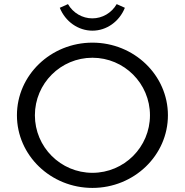

<svg xmlns="http://www.w3.org/2000/svg" viewBox="-20 -915 906 941"><path d="M313.1 -894.8 273 -876.8C300.2 -809.2 363.3 -764.7 433.1 -764.7C502.4 -764.7 564.8 -809.4 592 -876.8L551.9 -894.8C526.7 -851.1 481.1 -825 432.5 -825C384 -825 338.4 -851.1 313.1 -894.8ZM63 -350C63 -153.5 228.8 6 433 6C637.2 6 803 -153.5 803 -350C803 -546.5 637.2 -706 433 -706C228.8 -706 63 -546.5 63 -350ZM151 -350C151 -505.7 277.3 -632 433 -632C588.7 -632 715 -505.7 715 -350C715 -194.3 588.7 -68 433 -68C277.3 -68 151 -194.3 151 -350Z"/></svg>

Font: Resamitz
Style: Bold
Weight: 700
Designer: gluk
Foundry: gluk
Version: Version 0.047